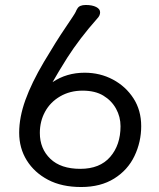

<svg xmlns="http://www.w3.org/2000/svg" viewBox="-20 -734 640 771"><path d="M191 -404Q247 -442 320 -442Q382 -442 433.5 -414.5Q485 -387 516 -339Q547 -291 547 -227.5Q547 -164 520 -107.5Q493 -51 438.5 -17Q384 17 306 17Q228 17 173 -12Q118 -41 87.5 -90Q57 -139 57 -201Q57 -263 82 -332.5Q107 -402 156.5 -485.5Q206 -569 243.5 -624Q281 -679 284 -686.5Q287 -694 291 -700Q299 -714 324.5 -714Q350 -714 366 -706Q382 -698 382 -684.5Q382 -671 370 -659Q300 -580 250 -502Q213 -443 191 -404ZM140 -200Q140 -137 182 -96.5Q224 -56 302.5 -56Q381 -56 422.5 -104Q464 -152 464 -227Q464 -265 446 -297.5Q428 -330 395 -350Q362 -370 311.5 -370Q261 -370 221.5 -347Q182 -324 161 -285.5Q140 -247 140 -200Z"/></svg>

Font: Moon Stars Kai
Style: Bold
Weight: 700
Designer: GuiWonder
Version: Version 1.101